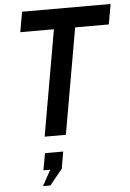

<svg xmlns="http://www.w3.org/2000/svg" viewBox="-63 -746 719 1063"><g transform="rotate(-5 296.5 -214.0)"><path d="M268 -588H81L101 -700H593L573 -588H386L283 0H165ZM132 272 180 185H142L159 91H260L244 185L173 272Z"/></g></svg>

Font: Cabin SemiBold
Style: Italic
Weight: 600
Italic angle: -7°
Designer: Pablo Impallari
Foundry: Pablo Impallari. http://www.impallari.com Igino Marini. http://www.ikern.com
Version: Version 2.200